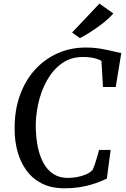

<svg xmlns="http://www.w3.org/2000/svg" viewBox="-20 -1008 678 1036"><path d="M328.5 8Q255.5 8 204.2 -18.8Q153 -45.5 121 -90.8Q89 -136 74 -192.2Q59 -248.5 59 -307.5Q57.5 -409 86.5 -491Q115.5 -573 168 -631Q220.5 -689 290.5 -720.2Q360.5 -751.5 442 -751.5Q486.5 -751.5 524 -745Q561.5 -738.5 589.8 -731.5Q618 -724.5 634.5 -722L604.5 -538.5H535.5L527.5 -679.5Q518 -685 505 -689.5Q492 -694 473.5 -697.2Q455 -700.5 427.5 -700.5Q360.5 -700.5 312 -664.8Q263.5 -629 232 -571.5Q200.5 -514 186 -446.5Q171.5 -379 173 -315.5Q174.5 -262.5 184.2 -214.2Q194 -166 214.5 -128.5Q235 -91 267.5 -69.5Q300 -48 346.5 -48Q367.5 -48 393.2 -52.2Q419 -56.5 442.5 -66.2Q466 -76 480.5 -92.5Q485.5 -104 490 -117Q494.5 -130 498.8 -143.8Q503 -157.5 507 -171.5Q511 -185.5 514.5 -199H577L556.5 -44Q542.5 -37.5 521 -28.8Q499.5 -20 471 -11.5Q442.5 -3 406.8 2.5Q371 8 328.5 8ZM411.5 -802 369 -832.5 516.5 -988.5 591.5 -935.5Q569.5 -910 536.8 -884Q504 -858 470.5 -836.8Q437 -815.5 411.5 -802Z"/></svg>

Font: Merriweather 24pt
Style: Italic
Weight: 400
Italic angle: -7.8°
Designer: Eben Sorkin
Foundry: Eben Sorkin
Version: Version 2.101